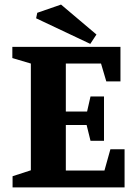

<svg xmlns="http://www.w3.org/2000/svg" viewBox="-20 -820 585 840"><path d="M35 0V-49L115 -75V-542L34 -566V-615H507V-464H445L422 -542H268V-332H361L376 -398H435V-204H376L359 -273H268V-74H437L463 -167H525V0ZM375 -628 138 -740 143 -764 247 -800 402 -669Z"/></svg>

Font: Manuale ExtraBold
Style: Regular
Weight: 800
Version: Version 1.002